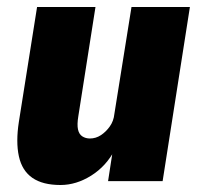

<svg xmlns="http://www.w3.org/2000/svg" viewBox="-20 -518 572 549"><path d="M153 11Q102 11 72.5 -9.5Q43 -30 34 -71Q25 -112 34 -170L86 -498H253L204 -186Q200 -162 203 -148Q206 -134 215.5 -128Q225 -122 237 -122Q254 -122 268.5 -131.5Q283 -141 294 -156.5Q305 -172 307 -192L356 -498H523L445 0H289L303 -91H309Q284 -43 241 -16Q198 11 153 11Z"/></svg>

Font: Nunito Sans 10pt Condensed Black
Style: Italic
Weight: 900
Width: 3
Italic angle: -9°
Designer: Vernon Adams
Foundry: Vernon Adams
Version: Version 3.101;gftools[0.9.27]